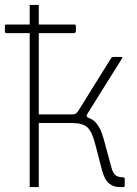

<svg xmlns="http://www.w3.org/2000/svg" viewBox="-20 -762 558 782"><path d="M7 -627Q3 -627 1.5 -629Q0 -631 0 -635V-655Q0 -662 5 -662H284Q289 -662 289 -656V-635Q289 -627 279 -627ZM101 0V-742H138V-296H290V-289Q343 -289 366 -267Q389 -245 402 -197L434 -79Q440 -57 450.5 -48.5Q461 -40 480 -40Q488 -40 488 -33V-6Q488 -3 486.5 -1.5Q485 0 482 0H467Q442 0 424 -15Q406 -30 396 -67L367 -178Q354 -228 334.5 -244.5Q315 -261 274 -261H138V0ZM274 -281V-296Q285 -296 290.5 -300.5Q296 -305 303 -317L433 -526Q435 -528 437 -529Q439 -530 443 -530H475Q477 -530 478 -528.5Q479 -527 477 -524L335 -297Q332 -292 333 -288.5Q334 -285 342 -281Z"/></svg>

Font: Libre Franklin Thin
Style: Regular
Weight: 100
Designer: Pablo Impallari, Rodrigo Fuenzalida, Nhung Nguyen
Foundry: Impallari Type
Version: Version 3.000